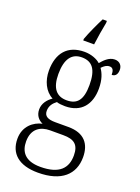

<svg xmlns="http://www.w3.org/2000/svg" viewBox="-183 -844 850 1162"><g transform="rotate(20 242.0 -263.0)"><path d="M201 -616V-606H271C277 -654 286 -707 295 -753V-766H268C247 -725 216 -658 201 -616ZM216 240C368 240 442 169 442 59C442 -26 399 -83 296 -83H211C164 -83 139 -96 139 -130C139 -164 158 -185 179 -201C190 -196 218 -194 233 -194C338 -194 390 -263 390 -364C390 -422 375 -459 356 -486C373 -503 386 -513 406 -513C427 -513 434 -496 434 -469C459 -469 470 -488 470 -514C470 -540 454 -563 421 -563C382 -563 353 -529 336 -509C315 -528 277 -544 233 -544C124 -544 68 -476 68 -364C68 -298 96 -238 147 -212C118 -192 93 -162 93 -123C93 -82 117 -59 142 -48C87 -36 30 8 30 89C30 183 92 240 216 240ZM230 -231C164 -231 129 -273 129 -364C129 -462 165 -507 229 -507C297 -507 329 -464 329 -365C329 -270 298 -231 230 -231ZM218 202C117 202 85 150 85 86C85 4 138 -26 198 -26H284C353 -26 386 -2 386 68C386 148 342 202 218 202Z"/></g></svg>

Font: Noto Serif Thai SemiCondensed Light
Style: Regular
Weight: 300
Width: 4
Designer: Monotype Design Team
Foundry: Monotype Imaging Inc.
Version: Version 2.002